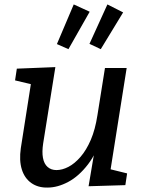

<svg xmlns="http://www.w3.org/2000/svg" viewBox="-20 -837 649 867"><path d="M195 10Q152 11 121.5 -10.5Q91 -32 78.5 -72Q66 -112 74 -168L122 -474L132 -454L48 -474L56 -527L230 -534L175 -190Q169 -151 174 -124Q179 -97 195 -83Q211 -69 235 -69Q261 -69 289 -83.5Q317 -98 343.5 -128.5Q370 -159 390 -205.5Q410 -252 420 -317L454 -530H552L477 -57L465 -76L554 -54L546 -1L380 4L412 -186L442 -235Q419 -149 377.5 -95Q336 -41 288 -15.5Q240 10 195 10ZM435 -615 384 -639 465 -817 536 -781ZM289 -615 237 -638 313 -817 385 -784Z"/></svg>

Font: Bitter Thin Medium
Style: Italic
Weight: 500
Italic angle: -9°
Version: Version 3.021